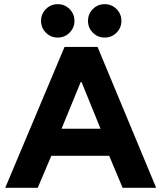

<svg xmlns="http://www.w3.org/2000/svg" viewBox="-20 -900 773 920"><path d="M5 0 289.2 -675H447.5L728.3 0H567.5L503.3 -153.3H225.8L160.8 0ZM275 -283.3H461.7L370.8 -506.7H366.7ZM481.7 -720Q448.3 -720 425 -743.3Q401.7 -766.7 401.7 -800Q401.7 -833.3 425 -856.7Q448.3 -880 481.7 -880Q515 -880 538.3 -856.7Q561.7 -833.3 561.7 -800Q561.7 -766.7 538.3 -743.3Q515 -720 481.7 -720ZM256.7 -720Q223.3 -720 200 -743.3Q176.7 -766.7 176.7 -800Q176.7 -833.3 200 -856.7Q223.3 -880 256.7 -880Q290 -880 313.3 -856.7Q336.7 -833.3 336.7 -800Q336.7 -766.7 313.3 -743.3Q290 -720 256.7 -720Z"/></svg>

Font: Funnel Display ExtraBold
Style: Regular
Weight: 800
Designer: NORD ID, Kristian Moeller
Foundry: Dicotype
Version: Version 1.000